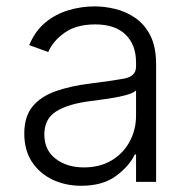

<svg xmlns="http://www.w3.org/2000/svg" viewBox="-20 -573 596 605"><path d="M235.8 12.4Q186.4 12.4 145.6 -6.9Q104.8 -26.3 80.6 -63Q56.5 -99.8 56.5 -152.3Q56.5 -206.3 83.1 -238.1Q109.7 -269.9 157.1 -286.2Q204.5 -302.6 266 -310Q334.9 -318.5 371.8 -325.5Q408.7 -332.4 408.7 -363.3V-376.1Q408.7 -432.2 375.5 -464.1Q342.3 -496.1 280.2 -496.1Q221.2 -496.1 184.1 -470.2Q147 -444.2 132.1 -409.1L72.1 -430.8Q90.6 -475.5 123.2 -502.3Q155.9 -529.1 196.4 -541Q236.9 -552.9 278.4 -552.9Q309.7 -552.9 343.4 -544.7Q377.1 -536.6 406.4 -516.5Q435.7 -496.4 453.8 -460.9Q471.9 -425.4 471.9 -370.4V0H408.7V-86.3H404.8Q387.8 -50.1 345.9 -18.8Q304 12.4 235.8 12.4ZM244.3 -45.5Q294.7 -45.5 331.7 -67.6Q368.6 -89.8 388.7 -127.1Q408.7 -164.4 408.7 -209.2V-288Q399.5 -279.1 373.9 -272.5Q348.4 -266 318.4 -261.7Q288.4 -257.5 266 -254.6Q196.7 -246.1 158.2 -222.7Q119.7 -199.2 119.7 -149.5Q119.7 -100.1 155.2 -72.8Q190.7 -45.5 244.3 -45.5Z"/></svg>

Font: Inter UI Light
Style: Regular
Weight: 300
Designer: Rasmus Andersson
Foundry: rsms
Version: 3.2;8d6f07862